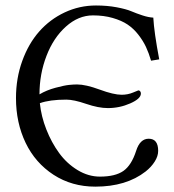

<svg xmlns="http://www.w3.org/2000/svg" viewBox="-20 -678 645 710"><path d="M349.6 -24.9Q406.2 -24.9 436.3 -45.9Q466.3 -66.9 483.4 -120.1Q497.6 -165 529.8 -165Q564.9 -165 564.9 -120.1Q564.9 -100.6 552.2 -80.6Q539.6 -60.5 518.6 -43.9Q446.8 12.2 332.5 12.2Q245.6 12.2 178 -31.7Q110.4 -75.7 74.7 -149.9Q39.1 -224.1 39.1 -315.4Q39.1 -388.7 62.3 -452.6Q85.4 -516.6 125 -561.5Q164.6 -606.4 219.2 -632.1Q273.9 -657.7 335 -657.7Q376.5 -657.7 411.4 -651.1Q446.3 -644.5 465.3 -636.5Q484.4 -628.4 506.6 -621.1Q528.8 -613.8 546.9 -612.8Q549.8 -558.6 568.8 -458.5L538.6 -453.6Q530.3 -481.9 519.8 -504.4Q509.3 -526.9 491.7 -549.6Q474.1 -572.3 451.9 -587.2Q429.7 -602.1 396.7 -611.6Q363.8 -621.1 323.7 -621.1Q270 -621.1 223.9 -579.8Q177.7 -538.6 151.9 -471.4Q126 -404.3 126 -329.1Q152.3 -344.7 185.3 -353.5Q218.3 -362.3 235.4 -364Q252.4 -365.7 265.1 -365.7Q296.9 -365.7 348.6 -346.7Q400.4 -327.6 429.7 -327.6Q452.6 -327.6 472.2 -335.9L491.7 -343.8Q495.1 -343.8 498 -340.8Q501 -337.9 501 -332Q501 -313 461.7 -295.7Q422.4 -278.3 378.9 -278.3Q344.2 -278.3 298.6 -293.9Q252.9 -309.6 225.1 -309.6Q163.6 -309.6 127.4 -296.4Q132.3 -247.6 151.4 -199.2Q170.4 -150.9 198.7 -112.1Q227.1 -73.2 266.8 -49.1Q306.6 -24.9 349.6 -24.9Z"/></svg>

Font: Libertinage
Style: b
Weight: 400
Designer: OSP
Foundry: OSP
Version: Version 1.0; 2008; OFL relea